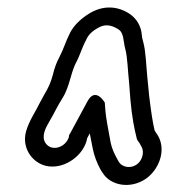

<svg xmlns="http://www.w3.org/2000/svg" viewBox="-20 -722 461 524"><path d="M219 -446 172 -359C170 -356 168 -353 168 -350V-348C159 -319 120 -307 104 -332C92 -350 105 -374 115 -391C130 -416 135 -430 151 -455C161 -471 167 -490 173 -511C178 -529 183 -542 186 -548C200 -574 200 -584 216 -615C221 -626 230 -636 246 -645C264 -656 281 -656 303 -642C319 -632 316 -609 322 -588C328 -567 329 -525 332 -500L336 -449C340 -402 347 -369 353 -345C354 -339 358 -336 361 -331L366 -322C375 -307 368 -283 353 -273C336 -261 314 -266 305 -279L300 -288C291 -304 285 -318 282 -333L273 -382C267 -414 267 -433 266 -442C266 -442 241 -486 219 -446ZM225 -358 233 -317C237 -297 244 -278 255 -258L261 -249C282 -216 335 -205 378 -234C415 -260 434 -313 411 -352L405 -361C404 -363 403 -364 402 -366C397 -386 392 -419 387 -461L382 -512C379 -542 378 -582 371 -607C368 -617 367 -624 367 -627C365 -651 353 -671 334 -684C301 -706 262 -708 225 -686C202 -672 182 -654 171 -632C157 -604 155 -591 142 -566C135 -553 129 -538 124 -517C115 -483 101 -466 89 -442C78 -419 59 -392 51 -363C38 -315 72 -273 113 -268C160 -262 210 -300 218 -345Z"/></svg>

Font: AppleStorm
Style: XbdOutIta
Weight: 800
Foundry: Cannot Into Space Fonts
Version: Version 1.01